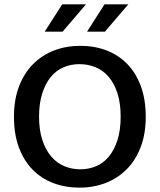

<svg xmlns="http://www.w3.org/2000/svg" viewBox="-20 -850 732 880"><path d="M348 -640Q413 -640 468 -619Q523 -598 563 -557Q603 -516 625.5 -455Q648 -394 648 -315Q648 -237 625 -176.5Q602 -116 561 -74.5Q520 -33 464.5 -11.5Q409 10 344 10Q279 10 224 -11Q169 -32 129 -73Q89 -114 66.5 -174.5Q44 -235 44 -315Q44 -393 67 -453.5Q90 -514 131 -555.5Q172 -597 227.5 -618.5Q283 -640 348 -640ZM159 -315Q159 -254 174 -208.5Q189 -163 214.5 -133Q240 -103 274.5 -88.5Q309 -74 348 -74Q387 -74 421 -88.5Q455 -103 479.5 -133Q504 -163 518.5 -208.5Q533 -254 533 -315Q533 -378 518 -423.5Q503 -469 477.5 -498.5Q452 -528 417.5 -542Q383 -556 344 -556Q305 -556 271 -541.5Q237 -527 212.5 -497Q188 -467 173.5 -421.5Q159 -376 159 -315ZM267 -705H185L265 -830H374ZM461 -705H379L459 -830H568Z"/></svg>

Font: Mukta Mahee Medium
Style: Regular
Weight: 500
Designer: Shuchita Grover, Noopur Datye, Girish Dalvi, Yashodeep Gholap
Foundry: Ek Type
Version: Version 2.538;PS 1.000;hotconv 16.6.51;makeotf.lib2.5.65220;